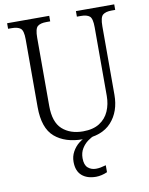

<svg xmlns="http://www.w3.org/2000/svg" viewBox="-100 -786 846 1091"><g transform="rotate(-10 322.5 -240.5)"><path d="M328 10Q226 10 166 -41.5Q106 -93 106 -215V-606Q106 -656 89.5 -669Q73 -682 39 -682H18V-714H261V-682H239Q204 -682 188 -668.5Q172 -655 172 -603V-210Q172 -116 217.5 -75Q263 -34 337 -34Q395 -34 432 -57.5Q469 -81 486.5 -121Q504 -161 504 -209V-605Q504 -656 488 -669Q472 -682 438 -682H415V-714H636V-682H615Q581 -682 564.5 -668.5Q548 -655 548 -603V-208Q548 -111 493 -50.5Q438 10 328 10ZM365 233Q313 233 283 206.5Q253 180 253 127Q253 96 267.5 69.5Q282 43 304.5 25Q327 7 351 0H396Q377 7 356.5 22Q336 37 321.5 60.5Q307 84 307 116Q307 155 326 171.5Q345 188 372 188Q386 188 399 185.5Q412 183 430 178V218Q415 225 397.5 229Q380 233 365 233Z"/></g></svg>

Font: Noto Serif Tamil SemiCondensed Light
Style: Regular
Weight: 300
Width: 4
Designer: Indian Type Foundry, Tom Grace, and the Monotype Design Team
Foundry: Monotype Imaging Inc.
Version: Version 2.004; ttfautohint (v1.8.4.7-5d5b)